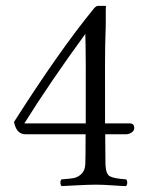

<svg xmlns="http://www.w3.org/2000/svg" viewBox="-20 -630 505 655"><path d="M272.5 -209Q273.4 -458.5 271 -514.2Q151.9 -351.1 63 -209ZM422.9 -209Q438 -209 438 -192.9Q438 -184.1 429 -178Q419.9 -171.9 409.2 -171.9H338.9Q339.4 -90.8 339.8 -69.8Q340.8 -36.6 354.5 -28.8Q368.2 -21 410.2 -18.1Q414.1 -14.2 414.1 -7.1Q414.1 0 410.2 4.9Q398.9 4.9 364.5 2.4Q330.1 0 308.1 0Q281.2 0 239 2.4Q196.8 4.9 189.9 4.9Q186 0 186 -7.1Q186 -14.2 189.9 -18.1Q217.8 -20 231.4 -22.5Q245.1 -24.9 257.6 -36.4Q270 -47.9 271 -69.8Q272 -90.8 272 -171.9H66.9Q36.1 -171.9 27.8 -213.9Q182.6 -457 298.8 -599.1Q307.6 -610.4 314.9 -609.9H339.8L341.8 -607.9Q340.8 -605 340.8 -592Q340.8 -579.1 340.8 -555.7Q340.8 -532.2 339.8 -511.2Q337.4 -456.1 338.4 -209Z"/></svg>

Font: Linux Libertine Display
Style: Regular
Weight: 400
Designer: Philipp H. Poll
Foundry: Philipp H. Poll
Version: Version 5.0.9